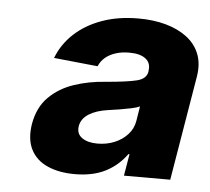

<svg xmlns="http://www.w3.org/2000/svg" viewBox="-39 -783 554 506"><g transform="rotate(5 238.0 -529.5)"><path d="M176.3 -317.9Q134.3 -317.9 104 -331.3Q73.7 -344.7 59.8 -371.8Q45.9 -398.9 52.2 -439.5Q60.1 -484.4 86.9 -511.2Q113.8 -538.1 152.8 -551.3Q191.9 -564.5 236.3 -567.4Q293.9 -572.3 318.6 -578.6Q343.3 -585 346.2 -604V-606Q349.6 -626.5 335.2 -637.9Q320.8 -649.4 291.5 -649.4Q271 -649.4 254.9 -644Q238.8 -638.7 227.8 -629.2Q216.8 -619.6 211.4 -606.4L95.2 -618.2Q109.4 -655.3 139.2 -682.9Q168.9 -710.4 211.7 -725.8Q254.4 -741.2 308.1 -741.2Q347.7 -741.2 380.4 -732.2Q413.1 -723.1 436.3 -705.6Q459.5 -688 469.7 -662.4Q480 -636.7 474.6 -603L428.2 -325.2H305.7L315.4 -382.8H312.5Q290 -351.6 256.6 -334.7Q223.1 -317.9 176.3 -317.9ZM228.5 -403.3Q252.9 -403.3 273.7 -411.9Q294.4 -420.4 308.3 -435.8Q322.3 -451.2 325.7 -471.7L332 -510.7Q323.7 -506.8 309.8 -503.9Q295.9 -501 279.8 -498.3Q263.7 -495.6 249 -493.7Q217.8 -489.3 198.5 -477.1Q179.2 -464.8 175.8 -445.3Q172.4 -424.8 187.5 -414.1Q202.6 -403.3 228.5 -403.3Z"/></g></svg>

Font: Inter 18pt ExtraBold
Style: Italic
Weight: 800
Italic angle: -9.3988°
Designer: Rasmus Andersson
Foundry: rsms
Version: Version 4.001;git-66647c0bb